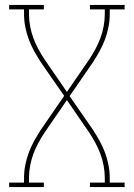

<svg xmlns="http://www.w3.org/2000/svg" viewBox="-20 -755 540 775"><path d="M17 0V-18H77V-37Q77 -63 82 -88.5Q87 -114 96 -138.5Q105 -163 117.5 -185.5Q130 -208 144 -230L239 -368L144 -505Q130 -527 117.5 -549.5Q105 -572 96 -596.5Q87 -621 82 -646.5Q77 -672 77 -698V-717H17V-735H157V-717H97V-698Q97 -674 101.5 -649.5Q106 -625 114.5 -602Q123 -579 134.5 -557.5Q146 -536 160 -515L250 -384L340 -515Q354 -536 365.5 -557.5Q377 -579 385.5 -602Q394 -625 398.5 -649.5Q403 -674 403 -698V-717H343V-735H483V-717H423V-698Q423 -672 418 -646.5Q413 -621 404 -596.5Q395 -572 382.5 -549.5Q370 -527 356 -505L261 -367L356 -230Q370 -208 382.5 -185.5Q395 -163 404 -138.5Q413 -114 418 -88.5Q423 -63 423 -37V-18H483V0H343V-18H403V-37Q403 -61 398.5 -85.5Q394 -110 385.5 -133Q377 -156 365.5 -177.5Q354 -199 340 -220L250 -351L160 -220Q146 -199 134.5 -177.5Q123 -156 114.5 -133Q106 -110 101.5 -85.5Q97 -61 97 -37V-18H157V0Z"/></svg>

Font: Iosevka Curly Slab Thin
Style: Regular
Weight: 100
Monospace: yes
Designer: Belleve Invis
Foundry: Belleve Invis
Version: Version 22.1.2; ttfautohint (v1.8.4)